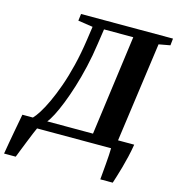

<svg xmlns="http://www.w3.org/2000/svg" viewBox="-194 -857 1078 1170"><g transform="rotate(15 345.5 -271.5)"><path d="M-61 200Q-55.5 167.5 -49 129.8Q-42.5 92 -35.5 55Q-28.5 18 -23 -12Q-17.5 -42 -14.5 -57.5H52Q67 -72.5 87.5 -104.8Q108 -137 130.2 -184.8Q152.5 -232.5 174.8 -295Q197 -357.5 215.8 -433.8Q234.5 -510 247.5 -599L260 -685.5L166.5 -699.5L172 -743H752L747.5 -699.5L676 -686.5L589 -57.5H691Q684.5 -17.5 675.5 21Q666.5 59.5 656.8 94Q647 128.5 638.5 155.8Q630 183 624.5 200H546Q547.5 181.5 550 155Q552.5 128.5 554.8 99.2Q557 70 558.8 44Q560.5 18 560.5 0H93.5Q88 11.5 77.2 37.5Q66.5 63.5 54 94.8Q41.5 126 30.2 154.8Q19 183.5 12.5 200ZM142.5 -57.5H431L516 -688.5H331.5L317.5 -594Q306.5 -516 290 -444.5Q273.5 -373 254 -310.5Q234.5 -248 214.5 -197.5Q194.5 -147 176 -111.2Q157.5 -75.5 142.5 -57.5Z"/></g></svg>

Font: Merriweather 48pt ExtraBold
Style: Italic
Weight: 800
Italic angle: -7.8°
Version: Version 2.101